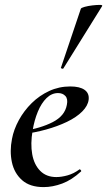

<svg xmlns="http://www.w3.org/2000/svg" viewBox="-20 -752 438 784"><path d="M158 12Q102 12 70 -16.5Q38 -45 28.5 -90Q19 -135 29 -185Q36 -223 57 -261.5Q78 -300 109.5 -331Q141 -362 181 -380.5Q221 -399 267 -399Q306 -399 325.5 -385Q345 -371 342 -345Q339 -320 315.5 -296.5Q292 -273 253.5 -254.5Q215 -236 168 -223Q121 -210 71 -204L73 -217Q146 -228 195.5 -253.5Q245 -279 253 -324Q258 -348 247 -360Q236 -372 217 -372Q191 -372 170 -351.5Q149 -331 134.5 -296Q120 -261 113 -218Q104 -165 111.5 -122.5Q119 -80 144 -54.5Q169 -29 210 -29Q231 -29 256 -36Q281 -43 304 -60Q306 -62 309.5 -58Q313 -54 311 -52Q273 -17 234 -2.5Q195 12 158 12ZM239 -473Q238 -470 232.5 -472Q227 -474 229 -476L310 -716Q311 -720 325.5 -724Q340 -728 357.5 -730Q375 -732 387.5 -732Q400 -732 397 -727Z"/></svg>

Font: Cormorant Garamond Light SemiBold
Style: Italic
Weight: 600
Italic angle: -10°
Version: Version 4.001